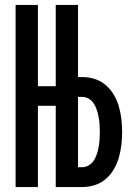

<svg xmlns="http://www.w3.org/2000/svg" viewBox="-20 -755 540 775"><path d="M205 0V-735H295V-444H312Q338 -444 363 -436Q388 -428 407.5 -411Q427 -394 440 -371.5Q453 -349 460 -324.5Q467 -300 470 -274Q473 -248 473 -222Q473 -196 470 -170.5Q467 -145 460 -120Q453 -95 440 -72.5Q427 -50 407.5 -33Q388 -16 363 -8Q338 0 312 0ZM312 -80Q326 -80 339 -88Q352 -96 359.5 -108.5Q367 -121 371.5 -135Q376 -149 378.5 -163.5Q381 -178 382 -192.5Q383 -207 383 -222Q383 -237 382 -251.5Q381 -266 378.5 -280.5Q376 -295 371.5 -309Q367 -323 359.5 -335.5Q352 -348 339 -356Q326 -364 312 -364H295V-80ZM43 0V-735H133V-407H295V-328H133V0Z"/></svg>

Font: Iosevka SS10 Medium
Style: Regular
Weight: 500
Monospace: yes
Designer: Belleve Invis
Foundry: Belleve Invis
Version: Version 28.0.6; ttfautohint (v1.8.4)